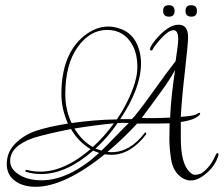

<svg xmlns="http://www.w3.org/2000/svg" viewBox="-20 -661 860 738"><path d="M666 -566Q703 -566 703 -519Q703 -494 690.5 -384.5Q678 -275 675 -212Q725 -215 737 -223Q749 -231 749.5 -225Q750 -219 732.5 -208.5Q715 -198 675 -192Q675 -174 675 -130Q675 -33 708 -1Q720 11 728.5 11Q737 11 748.5 7.5Q760 4 778 -15.5Q796 -35 809 -65Q813 -74 816.5 -72.5Q820 -71 820 -68Q820 -65 819 -61Q806 -24 778 1Q717 57 669 14Q644 -8 637.5 -50Q631 -92 631 -126.5Q631 -161 632 -187Q617 -186 507 -186Q454 -128 393 -77Q400 -76 408 -76Q480 -76 536 -150Q540 -155 542 -149V-145Q482 -66 408 -66Q395 -66 383 -68Q227 57 117 57Q58 57 26 24Q6 2 6 -30Q6 -77 39.5 -110Q73 -143 119.5 -158.5Q166 -174 241 -186Q216 -243 216 -299Q216 -451 302 -522Q348 -559 396 -559Q413 -559 431 -554Q494 -538 514 -472Q522 -447 522 -418Q522 -322 442 -203H487Q507 -223 566 -305.5Q625 -388 655 -426Q665 -491 665 -510Q665 -545 647 -545Q626 -545 591 -504Q572 -482 568 -473Q564 -464 558 -468Q552 -476 576 -506Q626 -566 666 -566ZM470 -272Q508 -350 508 -402Q508 -454 489 -488Q457 -546 391.5 -546Q326 -546 278.5 -480Q231 -414 231 -299Q231 -239 255 -188Q346 -201 429 -202Q453 -237 470 -272ZM19 -42Q19 -14 47 6Q82 32 140 32Q245 32 361 -73L338 -82Q235 8 138 8Q109 8 81 0Q76 -1 78 -5Q80 -9 83 -8Q200 23 328 -88Q282 -115 253 -165Q157 -146 109 -131Q19 -100 19 -42ZM525 -208Q539 -207 564.5 -207Q590 -207 634 -209Q637 -287 653 -392Q628 -348 605.5 -317.5Q583 -287 559.5 -254.5Q536 -222 525 -208ZM418 -187Q344 -180 266 -167Q296 -118 337 -96Q380 -135 418 -187ZM432 -188Q393 -131 347 -90Q360 -85 370 -82Q391 -102 426 -138.5Q461 -175 475 -188Q466 -189 455 -189Q444 -189 432 -188ZM630 -597Q607 -597 607 -619Q607 -641 629 -641Q651 -641 651 -619Q651 -597 630 -597ZM716 -597Q693 -597 693 -619Q693 -641 715 -641Q737 -641 737 -619Q737 -597 716 -597Z"/></svg>

Font: Lovers Quarrel
Style: Regular
Weight: 400
Designer: Robert E. Leuschke
Foundry: Robert E. Leuschke
Version: Version 1.001